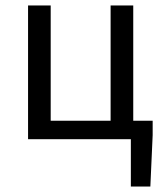

<svg xmlns="http://www.w3.org/2000/svg" viewBox="-20 -506 598 698"><path d="M455.7 172V0H82V-486.1H164.3V-67H382.1V-486.1H464.4V-67H535V-14.9L526.6 172Z"/></svg>

Font: SourceSans3VF
Style: Regular
Weight: 200
Designer: Paul D. Hunt
Foundry: Adobe
Version: Version 3.052;hotconv 1.1.0;makeotfexe 2.6.0